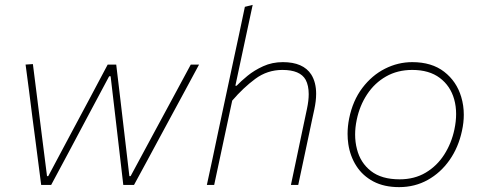

<svg xmlns="http://www.w3.org/2000/svg" viewBox="-20 -759 1983 788"><path d="M149 0 137 -93 125 -186 113 -277Q106.5 -330.5 99.5 -384Q92.5 -437.5 85 -494L115 -496Q124 -425.5 133.2 -351.8Q142.5 -278 151 -209.5L173 -36H178L272 -212.5Q309 -281.5 346.5 -351.8Q384 -422 422 -494H457Q465 -426.5 473.5 -355.5Q482 -284 490 -215L511 -36H516L613 -216Q650 -284.5 690 -358.5Q729.5 -432 763 -494H797Q767 -438.5 738 -384.5L679 -275.5L632 -188.5Q606 -140 580.5 -93Q555 -46 530 0H486Q478.5 -64.5 470 -138Q461.5 -211 454 -275.5L434 -446H428L337 -275.5Q302 -209 264 -138.2Q226 -67.5 190 0Z M829 0Q841 -56.5 852.5 -109Q863.5 -161 876 -220.5L934.5 -494Q948 -557.5 961 -617Q973.5 -676.5 985 -731L1017 -739Q991.5 -619.5 964.5 -494L946 -407H951Q968 -425 995.8 -447.8Q1023.5 -470.5 1060.2 -487.2Q1097 -504 1141 -504Q1224.5 -504 1257.5 -453Q1277.5 -421 1277.5 -374Q1277.5 -345 1270 -310Q1265.5 -289.5 1261.2 -269.5Q1257 -249.5 1251 -221Q1238 -159.5 1227 -108Q1216 -56.5 1204 0H1174Q1186 -57 1197 -109Q1208 -160.5 1220.5 -221L1240 -313Q1247 -346 1247 -372.5Q1247 -408 1234.5 -431.5Q1212 -472 1139 -472Q1077 -472 1027.5 -435.2Q978 -398.5 933 -346L906 -220Q893.5 -160.5 882.2 -108.5Q871 -56.5 859 0Z M1618 9Q1556.5 9 1512.5 -14.2Q1468.5 -37.5 1442.8 -77.5Q1417 -117.5 1409.5 -168Q1406.5 -188.5 1406.5 -209.5Q1406.5 -240.5 1413 -273Q1428 -346.5 1467.2 -398.2Q1506.5 -450 1560 -477Q1613.5 -504 1672 -504Q1752 -504 1803 -464.5Q1854 -425 1873 -361Q1883.5 -326 1883.5 -288Q1883.5 -256 1876 -222Q1861.5 -154 1825 -102Q1788.5 -50 1735.5 -20.5Q1682.5 9 1618 9ZM1620 -23Q1681 -23 1727.2 -50.5Q1773.5 -78 1803.2 -124.5Q1833 -171 1845 -228Q1852 -261 1852 -291Q1852 -323 1844 -351.5Q1828.5 -406.5 1785 -439.2Q1741.5 -472 1672 -472Q1611.5 -472 1564.5 -445.2Q1517.5 -418.5 1486.8 -372Q1456 -325.5 1444 -267Q1437.5 -236 1437.5 -207Q1437.5 -175.5 1445 -147Q1459 -91 1502.5 -57Q1546 -23 1620 -23Z"/></svg>

Font: Heraclito Thin
Style: Italic
Weight: 100
Italic angle: -12°
Designer: Kostas Bartsokas (font) & Cristiano Sobral (main changes)
Foundry: Kostas Bartsokas (font) & Cristiano Sobral (main changes)
Version: Version 1.00;July 8, 2020;FontCreator 13.0.0.2655 64-bit